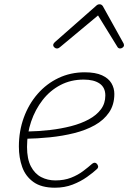

<svg xmlns="http://www.w3.org/2000/svg" viewBox="-20 -856 598 895"><path d="M236 19Q173 19 136 -7.5Q99 -34 83.5 -77.5Q68 -121 68 -173Q68 -245 91 -308Q114 -371 155.5 -418.5Q197 -466 253 -492.5Q309 -519 375 -519Q425 -519 455.5 -505Q486 -491 499.5 -468Q513 -445 513 -418Q513 -368 488.5 -332Q464 -296 422 -272.5Q380 -249 326 -235.5Q272 -222 213 -216Q154 -210 96 -209L108 -243Q161 -244 213 -250Q265 -256 311.5 -268Q358 -280 394 -299.5Q430 -319 450.5 -346.5Q471 -374 471 -411Q471 -448 444.5 -466.5Q418 -485 370 -485Q310 -485 261.5 -459.5Q213 -434 178.5 -389.5Q144 -345 125 -289Q106 -233 106 -171Q106 -115 124 -80.5Q142 -46 172 -30.5Q202 -15 238 -15Q279 -15 311 -27.5Q343 -40 367.5 -58.5Q392 -77 410 -93Q417 -98 422 -97.5Q427 -97 431 -93Q435 -89 437 -82.5Q439 -76 433 -69Q415 -52 385.5 -31Q356 -10 318.5 4.5Q281 19 236 19ZM245 -630Q239 -630 233.5 -635Q228 -640 228 -645Q228 -649 229.5 -652Q231 -655 235 -659L427 -828Q432 -833 436 -834.5Q440 -836 444 -836Q448 -836 451.5 -834.5Q455 -833 459 -828L553 -659Q555 -656 556.5 -652.5Q558 -649 558 -646Q558 -639 552 -634.5Q546 -630 540 -630Q536 -630 532.5 -632Q529 -634 527 -638L437 -784L263 -639Q256 -633 252.5 -631.5Q249 -630 245 -630Z"/></svg>

Font: Playwrite RO Thin
Style: Regular
Weight: 250
Version: Version 1.002